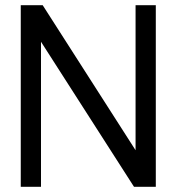

<svg xmlns="http://www.w3.org/2000/svg" viewBox="-20 -720 680 740"><path d="M60 0V-700H144.5L502.5 -141V-700H580.5V0H496.5L138 -559V0Z"/></svg>

Font: Urbanist
Style: Regular
Weight: 400
Designer: Corey Hu
Foundry: Corey Hu
Version: Version 1.330; ttfautohint (v1.8.4.7-5d5b)